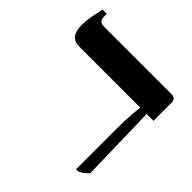

<svg xmlns="http://www.w3.org/2000/svg" viewBox="-169 -797 954 954"><g transform="rotate(45 307.5 -320.0)"><path d="M495 7H511C532 -2 542 -11 559 -29L549 -435H597V-561C597 -583 587 -592 566 -592H93C69 -592 57 -602 57 -628V-647H27C14 -587 8 -553 8 -522C8 -463 28 -435 77 -435H505V-434C501 -408 495 -368 495 -272Z"/></g></svg>

Font: Noto Serif Hebrew ExtraCondensed ExtraBold
Style: Regular
Weight: 800
Width: 2
Designer: Monotype Design Team
Foundry: Monotype Imaging Inc.
Version: Version 2.004